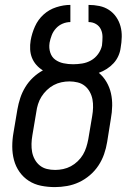

<svg xmlns="http://www.w3.org/2000/svg" viewBox="-20 -755 540 783"><path d="M204 8Q175 8 147.5 2.5Q120 -3 97.5 -17.5Q75 -32 59.5 -54Q44 -76 37 -102.5Q30 -129 30 -157.5Q30 -186 35 -214L51 -309Q55 -332 62.5 -355Q70 -378 83 -399.5Q96 -421 114.5 -438.5Q133 -456 155 -468Q140 -477 128.5 -490Q117 -503 110.5 -519Q104 -535 103 -553.5Q102 -572 105 -590Q110 -619 122.5 -647Q135 -675 157.5 -695.5Q180 -716 209.5 -725.5Q239 -735 267 -735V-665Q251 -665 235.5 -658.5Q220 -652 208.5 -639.5Q197 -627 191 -611.5Q185 -596 182 -580Q182 -580 182 -579.5Q182 -579 182 -579Q179 -559 185 -540.5Q191 -522 205.5 -511.5Q220 -501 239 -497Q258 -493 278 -493Q296 -493 315 -496Q334 -499 351 -508.5Q368 -518 380 -534.5Q392 -551 396 -570Q396 -570 396 -570.5Q396 -571 396 -571Q398 -588 398 -604.5Q398 -621 391.5 -635Q385 -649 371.5 -657Q358 -665 341 -665V-735Q364 -735 385.5 -730.5Q407 -726 424.5 -714.5Q442 -703 454 -685.5Q466 -668 471.5 -647.5Q477 -627 476.5 -604.5Q476 -582 472 -560Q470 -543 462.5 -526.5Q455 -510 443 -497Q431 -484 415.5 -474Q400 -464 383 -458Q402 -442 414.5 -420.5Q427 -399 432.5 -374.5Q438 -350 437.5 -323.5Q437 -297 432 -270L417 -176Q413 -151 404.5 -126.5Q396 -102 381.5 -80Q367 -58 346.5 -40.5Q326 -23 302.5 -12Q279 -1 253.5 3.5Q228 8 204 8ZM205 -62Q221 -62 237.5 -65.5Q254 -69 269 -77Q284 -85 297 -97.5Q310 -110 318.5 -124.5Q327 -139 332 -155Q337 -171 340 -187L356 -282Q359 -299 359.5 -316.5Q360 -334 357 -350Q354 -366 346 -380.5Q338 -395 325.5 -405Q313 -415 296.5 -419Q280 -423 263 -423Q247 -423 230.5 -419.5Q214 -416 199 -408Q184 -400 171 -387.5Q158 -375 149 -360.5Q140 -346 135 -330Q130 -314 128 -298L112 -203Q109 -186 108.5 -168.5Q108 -151 111 -135Q114 -119 122 -104.5Q130 -90 142.5 -80Q155 -70 171 -66Q187 -62 205 -62Z"/></svg>

Font: Iosevka SS04
Style: Italic
Weight: 400
Italic angle: -9°
Monospace: yes
Designer: Belleve Invis
Foundry: Belleve Invis
Version: Version 19.0.0; ttfautohint (v1.8.4)